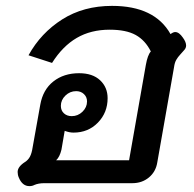

<svg xmlns="http://www.w3.org/2000/svg" viewBox="-20 -623 660 653"><path d="M80 10Q56 10 44 -19Q40 -28 40 -38Q40 -56 65 -72Q76 -79 82 -90.5Q88 -102 91 -122L117 -267Q126 -318 161.5 -346Q197 -374 249 -374Q295 -374 320.5 -350Q346 -326 346 -289Q346 -240 313 -206Q280 -172 230 -172Q216 -172 200 -178L189 -114Q183 -89 171 -78H419L476 -402Q482 -436 493 -448Q474 -486 441.5 -504Q409 -522 353 -522Q289 -522 241 -494Q193 -466 157 -409L77 -435Q119 -511 191.5 -557Q264 -603 361 -603Q506 -603 560 -507Q569 -514 576 -514Q589 -514 602 -495Q613 -480 613 -468Q613 -459 605 -451Q601 -446 593 -437.5Q585 -429 579.5 -419.5Q574 -410 572 -395L515 -71Q510 -39 486.5 -19.5Q463 0 430 0H131Q111 0 97 6Q90 10 80 10ZM276 -278Q276 -293 265.5 -303Q255 -313 239 -313Q218 -313 202.5 -298Q187 -283 187 -263Q187 -247 197.5 -237.5Q208 -228 224 -228Q245 -228 260.5 -243Q276 -258 276 -278Z"/></svg>

Font: Niramit Medium
Style: Italic
Weight: 500
Italic angle: -10°
Designer: Katatrad Aksorn Co.,Ltd.
Foundry: Cadson Demak Co.,Ltd.
Version: Version 1.000; ttfautohint (v1.6)